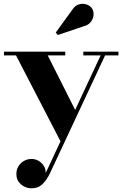

<svg xmlns="http://www.w3.org/2000/svg" viewBox="-20 -733 646 1014"><path d="M232 -440.5 385 -136.5 304.5 23 64.5 -440.5H1V-460H324.5V-440.5ZM605.5 -460V-440.5H535L243 184Q226.5 217.5 204.2 239.5Q182 261.5 147 261.5Q128 261.5 109.8 253Q91.5 244.5 79 227.8Q66.5 211 66.5 185.5Q66.5 163 77.5 145Q88.5 127 106.8 116.8Q125 106.5 147 106.5Q166 106.5 183 116Q200 125.5 210.8 142.2Q221.5 159 221.5 180.5L511.5 -440.5H420V-460ZM285 -548 274.5 -561 361 -680.5Q376 -704 397 -710Q418 -716 437 -709.5Q456 -703 465.5 -689Q476 -673 474 -652.8Q472 -632.5 458.5 -616Q445 -599.5 421 -594Z"/></svg>

Font: Bodoni Moda 11pt
Style: Bold
Weight: 700
Designer: Owen Earl
Foundry: indestructible type
Version: Version 2.004